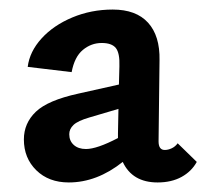

<svg xmlns="http://www.w3.org/2000/svg" viewBox="-20 -684 432 402"><path d="M392 -345Q381 -325 360 -313.5Q339 -302 310 -302Q257 -302 237 -345Q183 -302 124 -302Q82 -302 56 -327.5Q30 -353 30 -392Q30 -426 55 -450Q80 -474 144 -488L229 -507L230 -545Q231 -573 222.5 -583.5Q214 -594 193 -594Q171 -594 153.5 -579.5Q136 -565 130 -533L38 -544Q42 -576 67 -603.5Q92 -631 131.5 -647.5Q171 -664 216 -664Q265 -664 290 -636.5Q315 -609 314 -558L312 -388Q312 -370 325 -370Q332 -370 339.5 -373.5Q347 -377 352 -384ZM227 -395V-405L228 -456L167 -438Q143 -431 134 -422.5Q125 -414 125 -403Q125 -389 134.5 -380.5Q144 -372 160 -372Q183 -372 227 -395Z"/></svg>

Font: Ysabeau Infant
Style: Bold
Weight: 700
Designer: Christian Thalmann (Catharsis Fonts)
Version: Version 0.003